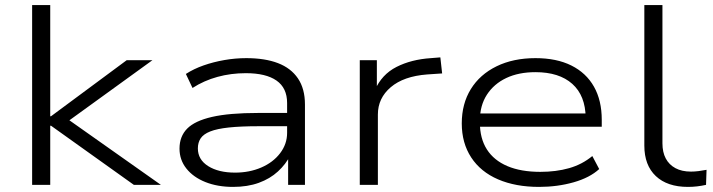

<svg xmlns="http://www.w3.org/2000/svg" viewBox="-20 -725 2798 753"><path d="M106 0V-705H177V-269H180L477 -489H578L227 -235V-271L611 0H505L180 -232H177V0Z M894 8Q833 8 785.5 -11Q738 -30 711 -64Q684 -98 684 -142Q684 -190 714 -220.5Q744 -251 811.5 -266.5Q879 -282 992 -282H1122V-230H996Q924 -230 877.5 -225Q831 -220 804.5 -209.5Q778 -199 767 -182.5Q756 -166 756 -143Q756 -99 796.5 -73.5Q837 -48 902 -48Q958 -48 1004.5 -68Q1051 -88 1078.5 -124Q1106 -160 1106 -204V-321Q1106 -380 1064.5 -409Q1023 -438 944 -438Q886 -438 833 -423.5Q780 -409 735 -380L709 -435Q740 -455 778.5 -468.5Q817 -482 860 -489.5Q903 -497 946 -497Q1019 -497 1070 -477.5Q1121 -458 1148.5 -417.5Q1176 -377 1176 -315V0H1110V-114L1118 -115Q1101 -81 1070 -52.5Q1039 -24 995 -8Q951 8 894 8Z M1391 0V-489H1458V-371H1450Q1477 -433 1535 -462.5Q1593 -492 1670 -497L1707 -500L1714 -437L1655 -433Q1563 -426 1512.5 -383Q1462 -340 1462 -276V0Z M2094 8Q2002 8 1933.5 -21.5Q1865 -51 1828 -107.5Q1791 -164 1791 -241Q1791 -318 1826.5 -375.5Q1862 -433 1927.5 -465Q1993 -497 2080 -497Q2163 -497 2221 -468Q2279 -439 2309.5 -385Q2340 -331 2340 -255V-228H1840V-280H2300L2277 -263Q2276 -350 2224.5 -396Q2173 -442 2080 -442Q2014 -442 1965.5 -419Q1917 -396 1889.5 -353.5Q1862 -311 1862 -252V-245Q1862 -182 1889.5 -139Q1917 -96 1970 -73.5Q2023 -51 2099 -51Q2161 -51 2212 -65.5Q2263 -80 2303 -113L2330 -62Q2293 -28 2229.5 -10Q2166 8 2094 8Z M2678 8Q2597 8 2552 -34.5Q2507 -77 2507 -154V-705H2578V-163Q2578 -128 2591 -103.5Q2604 -79 2629 -65.5Q2654 -52 2690 -52Q2704 -52 2720 -54Q2736 -56 2751 -59L2749 0Q2731 4 2713.5 6Q2696 8 2678 8Z"/></svg>

Font: Nunito Sans 10pt Expanded Light
Style: Regular
Weight: 300
Width: 7
Designer: Vernon Adams
Foundry: Vernon Adams
Version: Version 3.101;gftools[0.9.27]